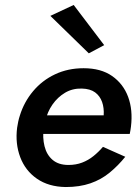

<svg xmlns="http://www.w3.org/2000/svg" viewBox="-20 -745 564 774"><path d="M109 -205H503Q505 -213 506 -221Q507 -229 508 -235Q516 -302 496.5 -354.5Q477 -407 432 -438.5Q387 -470 317 -470Q254 -470 202 -445.5Q150 -421 113.5 -377.5Q77 -334 60 -279Q56 -267 53.5 -255Q51 -243 49 -230Q41 -166 61.5 -111.5Q82 -57 129 -24.5Q176 8 245 9Q301 9 344.5 -6Q388 -21 422.5 -49.5Q457 -78 485 -113L395 -153Q378 -133 357 -116Q336 -99 311 -89.5Q286 -80 256 -80Q216 -80 192 -100.5Q168 -121 159.5 -155.5Q151 -190 156 -230L163 -258Q171 -294 191.5 -323.5Q212 -353 242 -371Q272 -389 310 -388Q344 -387 363.5 -372.5Q383 -358 391.5 -334Q400 -310 398 -280H120ZM183 -681 338 -530 400 -563 277 -725Z"/></svg>

Font: Jost Medium
Style: Italic
Weight: 500
Italic angle: -5°
Version: Version 3.710